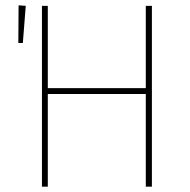

<svg xmlns="http://www.w3.org/2000/svg" viewBox="-20 -703 715 723"><path d="M50 -683 77 -681 66 -541H49ZM529 0V-349H160V0H138V-681H160V-371H529V-681H552V0Z"/></svg>

Font: FiraGO Thin
Style: Regular
Weight: 100
Designer: bBox Type
Foundry: bBox Type GmbH
Version: Version 1.001;PS 001.001;hotconv 1.0.88;makeotf.lib2.5.64775